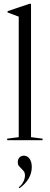

<svg xmlns="http://www.w3.org/2000/svg" viewBox="-20 -741 263 1015"><path d="M205 -8V0H18V-8L79 -16V-653L20 -675V-682L136 -721H144V-16ZM79 249Q94 238 103 220.5Q112 203 112 187Q112 173 106 165Q100 157 93 150.5Q86 144 80 136.5Q74 129 74 116Q74 101 83 91.5Q92 82 106 82Q125 82 136.5 98.5Q148 115 148 142Q148 174 131.5 202.5Q115 231 83 254Z"/></svg>

Font: Libre Caslon Display
Style: Regular
Weight: 400
Designer: Pablo Impallari, Rodrigo Fuenzalida
Foundry: Pablo Impallari, Rodrigo Fuenzalida
Version: Version 1.002; ttfautohint (v1.5)